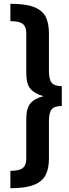

<svg xmlns="http://www.w3.org/2000/svg" viewBox="-20 -858 363 1016"><path d="M239 -681V-482Q239 -438 253.5 -420Q268 -402 307 -402V-297Q268 -297 253.5 -279.5Q239 -262 239 -218V-19Q239 36 220.5 70Q202 104 157.5 121Q113 138 35 138V46Q81 46 100 31.5Q119 17 119 -18V-228Q119 -285 141 -311Q163 -337 210 -349Q163 -362 141 -388Q119 -414 119 -472V-682Q119 -717 100.5 -731.5Q82 -746 35 -746V-838Q114 -838 158 -821.5Q202 -805 220.5 -771Q239 -737 239 -681Z"/></svg>

Font: Fira Sans Medium
Style: Regular
Weight: 500
Designer: bBox Type GmbH & Carrois Corporate GbR & Edenspiekermann AG
Foundry: bBox Type GmbH & Carrois Corporate GbR & Edenspiekermann AG
Version: Version 4.301